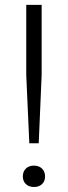

<svg xmlns="http://www.w3.org/2000/svg" viewBox="-20 -760 278 786"><path d="M100 -173.5 87.5 -452.5V-740H150.5V-452.5L138.5 -173.5ZM119 5.5Q99 5.5 86.2 -6.2Q73.5 -18 73.5 -37.5Q73.5 -58 86 -70Q98.5 -82 119 -82Q139.5 -82 152 -69.8Q164.5 -57.5 164.5 -37.5Q164.5 -18 152 -6.2Q139.5 5.5 119 5.5Z"/></svg>

Font: Encode Sans SC Condensed Thin Light
Style: Regular
Weight: 300
Version: Version 3.002